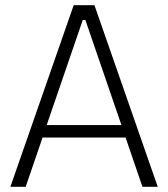

<svg xmlns="http://www.w3.org/2000/svg" viewBox="-20 -720 648 740"><path d="M344 -700 588 0H529L464 -190H144L79 0H20L264 -700ZM448 -238 309 -643H299L160 -238Z"/></svg>

Font: Space Grotesk Variable
Style: Regular
Weight: 400
Designer: Florian Karsten (Space Grotesk), Colophon Foundry (Space Mono)
Foundry: Florian Karsten
Version: Version 1.106